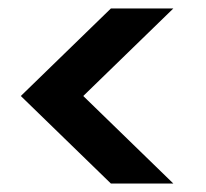

<svg xmlns="http://www.w3.org/2000/svg" viewBox="-20 -510 486 452"><path d="M388 -78H241L29 -284L241 -490H388L176 -284Z"/></svg>

Font: Cabin
Style: Bold
Weight: 700
Designer: Pablo Impallari
Foundry: Pablo Impallari. www.impallari.com Igino Marini. www.ikern.com
Version: Version 1.005